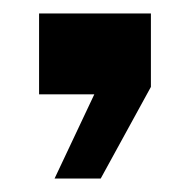

<svg xmlns="http://www.w3.org/2000/svg" viewBox="-20 -140 282 285"><path d="M61 125 120 0H38V-120H204V-11L129.5 125Z"/></svg>

Font: Big Shoulders Stencil Text Thin
Style: Bold
Weight: 700
Version: Version 2.001